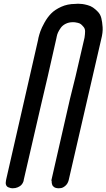

<svg xmlns="http://www.w3.org/2000/svg" viewBox="-20 -814 570 1029"><path d="M355 -284 385 -405 433 -612Q436 -632 436 -646Q436 -660 428 -669.5Q420 -679 414 -684Q408 -689 397.5 -691.5Q387 -694 382 -694.5Q377 -695 372 -695H370Q349 -695 332 -686.5Q315 -678 305.5 -664.5Q296 -651 291 -640Q286 -629 284 -618L282 -608L236 -405L201 -256L107 151Q107 153 106.5 156Q106 159 102 166.5Q98 174 92 179.5Q86 185 74.5 190Q63 195 48 195H47Q43 195 37.5 194Q32 193 24 189.5Q16 186 12.5 177Q9 168 12 154L14 144L184 -600Q184 -604 186 -611Q190 -628 196.5 -646.5Q203 -665 218.5 -693Q234 -721 254 -741.5Q274 -762 308 -777.5Q342 -793 383 -793Q389 -794 398 -794Q410 -794 421.5 -792.5Q433 -791 449.5 -786.5Q466 -782 478.5 -773.5Q491 -765 504.5 -751Q518 -737 523 -717Q528 -697 530 -668.5Q532 -640 522 -602L348 152Q343 171 330 182Q317 193 306 194L295 195Q287 195 281 193.5Q275 192 271 189.5Q267 187 264 183.5Q261 180 260 176.5Q259 173 258 169.5Q257 166 257 163Q257 160 257 157.5Q257 155 256.5 154Q256 153 255 154Z"/></svg>

Font: Soda Fountain
Style: RegularOblique
Weight: 400
Version: Version 1.0